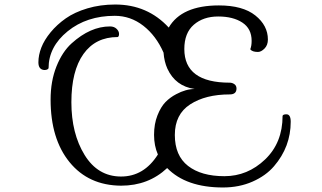

<svg xmlns="http://www.w3.org/2000/svg" viewBox="-20 -774 1424 850"><path d="M195 -472Q191 -464 176 -464Q150 -466 150 -498Q150 -530 163 -563.5Q176 -597 204 -631Q232 -665 271 -692.5Q310 -720 367 -737Q424 -754 490 -754Q633 -754 727 -652Q784 -750 949 -750Q1055 -750 1110.5 -705.5Q1166 -661 1166 -599Q1166 -574 1151 -559Q1136 -544 1122 -544Q1096 -544 1088 -556Q1094 -571 1094 -593Q1094 -647 1053 -674Q1012 -701 946 -701Q880 -701 838 -664.5Q796 -628 796 -557Q796 -408 997 -408Q1008 -408 1017.5 -401.5Q1027 -395 1027 -382Q1027 -356 997 -356Q890 -356 822 -312Q754 -268 754 -176.5Q754 -85 812.5 -39.5Q871 6 973.5 6Q1076 6 1153.5 -68Q1231 -142 1231 -261Q1233 -268 1248 -268Q1267 -268 1267 -235Q1267 -124 1193 -38Q1157 4 1098 30Q1039 56 967 56Q804 56 720 -30Q637 48 516 48Q372 47 288 -56Q204 -159 204 -333Q204 -415 230 -480Q256 -545 297 -582Q380 -657 467 -657Q485 -657 496 -646.5Q507 -636 507 -624Q507 -612 501 -610Q403 -610 349.5 -535Q296 -460 296 -321.5Q296 -183 354.5 -88Q413 7 515 7.5Q617 8 679 -90Q662 -129 662 -177Q662 -225 677 -263Q692 -301 712.5 -322Q733 -343 760 -357Q803 -380 842 -380Q757 -392 721 -470Q707 -501 704 -541Q671 -616 614.5 -660Q558 -704 488 -704Q364 -704 279.5 -635.5Q195 -567 195 -472Z"/></svg>

Font: Sofia
Style: Regular
Weight: 400
Designer: Paula Nazal and Daniel Hernndez
Foundry: Paula Nazal, Daniel Hernndez
Version: Version 1.001